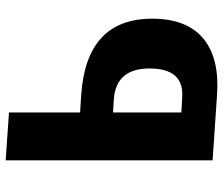

<svg xmlns="http://www.w3.org/2000/svg" viewBox="-76 -728 805 694"><g transform="rotate(-90 327.0 -381.5)"><path d="M331 -491Q606 -472 606 -234Q606 -107 531 -47Q460 9 331 0L94 -16V-764L267 -752V-495ZM320 -126Q426 -118 426 -244Q426 -365 315 -373L267 -376V-129Z"/></g></svg>

Font: Xiangcui Wave Sans Xiangcui Wave Sans
Style: Regular
Weight: 800
Width: 3
Version: Version 0.920;March 28, 2024;FontCreator 14.0.0.2814 64-bit